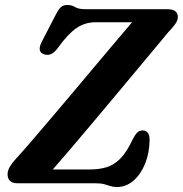

<svg xmlns="http://www.w3.org/2000/svg" viewBox="-20 -737 735 772"><path d="M364.5 0H52Q10.5 0 10.5 -36.5Q10.5 -51.5 20 -67.2Q29.5 -83 43.5 -98Q63 -119 97.8 -159.2Q132.5 -199.5 176.8 -251.5Q221 -303.5 268.8 -360.2Q316.5 -417 362.5 -471.8Q408.5 -526.5 447.2 -572.2Q486 -618 511 -647.5H364Q321.5 -647.5 287 -623.8Q252.5 -600 212.5 -544Q197 -523 182.8 -518.5Q168.5 -514 155 -519.5Q126.5 -530.5 150.5 -574L203.5 -676.5Q215.5 -700 225.2 -708.5Q235 -717 251 -717Q268.5 -717 282.2 -708.5Q296 -700 323 -700H653Q695 -700 695 -668.5Q695 -655 684.2 -639.8Q673.5 -624.5 656.5 -607.5Q642 -590 610.5 -552Q579 -514 536.5 -463.2Q494 -412.5 446.2 -355.2Q398.5 -298 351.2 -241.8Q304 -185.5 262.5 -137Q221 -88.5 192 -55.5H339.5Q377 -55.5 407.2 -64.2Q437.5 -73 463.5 -99Q489.5 -125 514 -177.5Q524 -197 532.8 -204.8Q541.5 -212.5 553 -212.5Q581.5 -212.5 581.5 -174.5Q581 -122 563.5 -79Q546 -36 516.5 -10.5Q487 15 450.5 15Q435 15 424 11.2Q413 7.5 399.8 3.8Q386.5 0 364.5 0Z"/></svg>

Font: Fraunces 9pt S050 SemiBold
Style: Italic
Weight: 600
Italic angle: -16°
Version: Version 1.000; ttfautohint (v1.8.3)